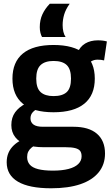

<svg xmlns="http://www.w3.org/2000/svg" viewBox="-20 -793 603 1033"><path d="M255 220Q137 220 76.5 184.5Q16 149 16 80Q16 52 25.5 29.5Q35 7 54.5 -11.5Q74 -30 103 -43L178 -17Q162 -9 150 1Q138 11 132 23Q126 35 126 52Q126 76 140 92.5Q154 109 185 117Q216 125 265 125Q314 125 348.5 116Q383 107 401 89.5Q419 72 419 48Q419 30 411.5 19.5Q404 9 385 4Q366 -1 332 -1H214Q160 -1 121.5 -14.5Q83 -28 62 -55Q41 -82 41 -120Q41 -161 61.5 -189Q82 -217 119 -236L192 -213Q169 -203 156.5 -189.5Q144 -176 144 -156Q144 -135 160 -123Q176 -111 211 -111H375Q458 -111 501.5 -73.5Q545 -36 545 33Q545 92 511 134Q477 176 412.5 198Q348 220 255 220ZM268 -189Q159 -189 103 -235Q47 -281 47 -370Q47 -459 103 -505Q159 -551 268 -551Q377 -551 433.5 -505Q490 -459 490 -370Q490 -281 433.5 -235Q377 -189 268 -189ZM268 -276Q316 -276 339 -297.5Q362 -319 362 -370Q362 -421 339 -443Q316 -465 268 -465Q222 -465 198.5 -443Q175 -421 175 -370Q175 -319 198.5 -297.5Q222 -276 268 -276ZM449 -437 396 -507Q410 -542 438.5 -559Q467 -576 507 -576Q521 -576 533 -574.5Q545 -573 555 -570L540 -468Q533 -470 523.5 -471Q514 -472 505 -472Q487 -472 472.5 -464Q458 -456 449 -437ZM333 -594H206Q201 -603 197.5 -616.5Q194 -630 194 -647Q194 -685 208 -715.5Q222 -746 248 -773H355Q333 -742 325 -714Q317 -686 317 -658Q317 -639 321 -622Q325 -605 333 -594Z"/></svg>

Font: Georama ExtraCondensed Thin SemiBold
Style: Regular
Weight: 600
Version: Version 1.001